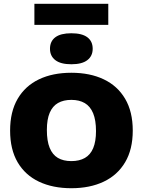

<svg xmlns="http://www.w3.org/2000/svg" viewBox="-20 -988 756 1016"><path d="M357.5 8Q259.5 8 186.5 -26.5Q113.5 -61 73.5 -129Q33.5 -197 33.5 -297Q33.5 -397 73.5 -465.2Q113.5 -533.5 186.2 -568.2Q259 -603 357.5 -603Q456 -603 529 -568.2Q602 -533.5 642.2 -465.2Q682.5 -397 682.5 -297Q682.5 -197.5 642.2 -129.5Q602 -61.5 529 -26.8Q456 8 357.5 8ZM357.5 -135.5Q400 -135.5 429.2 -152.2Q458.5 -169 473.2 -204.2Q488 -239.5 488 -294.5Q488 -352 472.8 -388.8Q457.5 -425.5 428.5 -442.5Q399.5 -459.5 357.5 -459.5Q316 -459.5 287 -443Q258 -426.5 243 -391.2Q228 -356 228 -300.5Q228 -242 242.8 -205.8Q257.5 -169.5 286.2 -152.5Q315 -135.5 357.5 -135.5ZM357.5 -648Q301 -648 272.8 -669.8Q244.5 -691.5 244.5 -730Q244.5 -769.5 272.8 -790.8Q301 -812 357.5 -812Q414 -812 442.2 -790.8Q470.5 -769.5 470.5 -730Q470.5 -691.5 442.2 -669.8Q414 -648 357.5 -648ZM162 -856.5V-968H553V-856.5Z"/></svg>

Font: Encode Sans SC ExtraBold
Style: Regular
Weight: 800
Version: Version 3.002